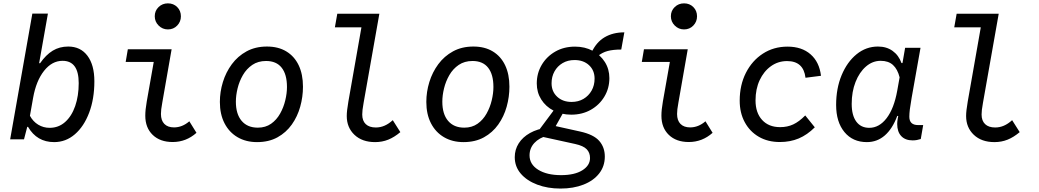

<svg xmlns="http://www.w3.org/2000/svg" viewBox="-20 -810 6040 1116"><path d="M294.5 16Q194.5 16 143 -72.5H121L145 -98.5L119.5 0H39L168 -731H258.5L204.5 -426L174 -442.5H213Q247 -491.5 286.5 -515.5Q326 -539.5 376.5 -539.5Q448 -539.5 488.2 -486Q528.5 -432.5 528.5 -337.5Q528.5 -235 498.2 -155Q468 -75 415.2 -29.5Q362.5 16 294.5 16ZM268.5 -67Q320.5 -67 358.5 -100.8Q396.5 -134.5 417 -193.5Q437.5 -252.5 437.5 -327Q437.5 -456.5 343.5 -456.5Q282 -456.5 236 -398.2Q190 -340 172.5 -241.5L154 -137Q172 -103.5 202.2 -85.2Q232.5 -67 268.5 -67Z M983.5 15.5Q910.5 15.5 867.5 -26Q824.5 -67.5 824.5 -137.5Q824.5 -155 826.5 -174.5Q828.5 -194 833 -220L878 -475L895.5 -450H710.5L723 -523.5H977.5L923.5 -215Q919 -190 917.2 -175.2Q915.5 -160.5 915.5 -147.5Q915.5 -110 935.2 -89.8Q955 -69.5 991.5 -69.5Q1039.5 -69.5 1080.5 -105L1122 -38Q1062 15.5 983.5 15.5ZM956 -639Q924.5 -639 902 -661.5Q879.5 -684 879.5 -715.5Q879.5 -747.5 901.8 -769Q924 -790.5 956 -790.5Q988.5 -790.5 1010 -769Q1031.5 -747.5 1031.5 -715Q1031.5 -684 1010 -661.5Q988.5 -639 956 -639Z M1474 16Q1409.5 16 1360.8 -12.5Q1312 -41 1285 -93.5Q1258 -146 1258 -217.5Q1258 -276 1275.5 -333Q1293 -390 1327.5 -436.8Q1362 -483.5 1413.2 -511.5Q1464.5 -539.5 1531.5 -539.5Q1597.5 -539.5 1644.2 -511.2Q1691 -483 1716 -430.8Q1741 -378.5 1741 -306Q1741 -247 1725 -189.8Q1709 -132.5 1676 -86Q1643 -39.5 1592.8 -11.8Q1542.5 16 1474 16ZM1478.5 -68Q1523.5 -68 1555.8 -90.8Q1588 -113.5 1608.2 -149.8Q1628.5 -186 1638.2 -227Q1648 -268 1648 -304.5Q1648 -377.5 1617.2 -416.5Q1586.5 -455.5 1526.5 -455.5Q1480 -455.5 1446.5 -432.8Q1413 -410 1392 -373.8Q1371 -337.5 1361 -296.5Q1351 -255.5 1351 -219Q1351 -147 1384.5 -107.5Q1418 -68 1478.5 -68Z M2160.5 16Q2085 16 2040.2 -26.5Q1995.5 -69 1995.5 -135.5Q1995.5 -151.5 1997.8 -171Q2000 -190.5 2005 -220L2086 -680.5L2107.5 -651H1926.5L1940.5 -730H2185L2093.5 -212.5Q2089 -187 2087.2 -171.8Q2085.5 -156.5 2085.5 -144.5Q2085.5 -108 2106 -88.5Q2126.5 -69 2164.5 -69Q2191 -69 2215.2 -79.5Q2239.5 -90 2263 -111.5L2307 -42Q2272 -12.5 2236.5 1.8Q2201 16 2160.5 16Z M2674 16Q2609.5 16 2560.8 -12.5Q2512 -41 2485 -93.5Q2458 -146 2458 -217.5Q2458 -276 2475.5 -333Q2493 -390 2527.5 -436.8Q2562 -483.5 2613.2 -511.5Q2664.5 -539.5 2731.5 -539.5Q2797.5 -539.5 2844.2 -511.2Q2891 -483 2916 -430.8Q2941 -378.5 2941 -306Q2941 -247 2925 -189.8Q2909 -132.5 2876 -86Q2843 -39.5 2792.8 -11.8Q2742.5 16 2674 16ZM2678.5 -68Q2723.5 -68 2755.8 -90.8Q2788 -113.5 2808.2 -149.8Q2828.5 -186 2838.2 -227Q2848 -268 2848 -304.5Q2848 -377.5 2817.2 -416.5Q2786.5 -455.5 2726.5 -455.5Q2680 -455.5 2646.5 -432.8Q2613 -410 2592 -373.8Q2571 -337.5 2561 -296.5Q2551 -255.5 2551 -219Q2551 -147 2584.5 -107.5Q2618 -68 2678.5 -68Z M3238 286Q3163 286 3102.8 263.2Q3042.5 240.5 3007.2 199.5Q2972 158.5 2972 103.5Q2972 59.5 2995 23.2Q3018 -13 3060.8 -37Q3103.5 -61 3163 -68.5L3165 -23Q3113.5 -9 3085.8 21.2Q3058 51.5 3058 93Q3058 145.5 3108.5 176.8Q3159 208 3241 208Q3319.5 208 3364.5 180Q3409.5 152 3409.5 108.5Q3409.5 77.5 3390.2 57.5Q3371 37.5 3323.5 27L3095.5 -23V-30.5L3205.5 -178L3259 -164.5L3210 -77L3352 -45.5Q3431 -28 3463.2 9.2Q3495.5 46.5 3495.5 100Q3495.5 156.5 3462.5 198.5Q3429.5 240.5 3371.2 263.2Q3313 286 3238 286ZM3300.5 -143.5Q3243 -143.5 3197.5 -167Q3152 -190.5 3126 -231.8Q3100 -273 3100 -325Q3100 -384 3128.5 -432.5Q3157 -481 3207.2 -510Q3257.5 -539 3322.5 -539Q3379.5 -539 3424.5 -515Q3469.5 -491 3495.8 -449.5Q3522 -408 3522 -356Q3522 -297 3493.2 -248.8Q3464.5 -200.5 3414.5 -172Q3364.5 -143.5 3300.5 -143.5ZM3302.5 -217.5Q3341.5 -217.5 3371.5 -235.2Q3401.5 -253 3418.8 -283.5Q3436 -314 3436 -353Q3436 -401 3403.8 -431Q3371.5 -461 3319.5 -461Q3280 -461 3250 -443.2Q3220 -425.5 3203 -395Q3186 -364.5 3186 -326Q3186 -278 3218.5 -247.8Q3251 -217.5 3302.5 -217.5ZM3453.5 -483 3418 -504.5Q3446 -565 3494.5 -593.5Q3543 -622 3609 -622L3591 -522Q3543.5 -522 3511.8 -513.5Q3480 -505 3453.5 -483Z M3983.5 15.5Q3910.5 15.5 3867.5 -26Q3824.5 -67.5 3824.5 -137.5Q3824.5 -155 3826.5 -174.5Q3828.5 -194 3833 -220L3878 -475L3895.5 -450H3710.5L3723 -523.5H3977.5L3923.5 -215Q3919 -190 3917.2 -175.2Q3915.5 -160.5 3915.5 -147.5Q3915.5 -110 3935.2 -89.8Q3955 -69.5 3991.5 -69.5Q4039.5 -69.5 4080.5 -105L4122 -38Q4062 15.5 3983.5 15.5ZM3956 -639Q3924.5 -639 3902 -661.5Q3879.5 -684 3879.5 -715.5Q3879.5 -747.5 3901.8 -769Q3924 -790.5 3956 -790.5Q3988.5 -790.5 4010 -769Q4031.5 -747.5 4031.5 -715Q4031.5 -684 4010 -661.5Q3988.5 -639 3956 -639Z M4513 15.5Q4443 15.5 4390.5 -15Q4338 -45.5 4308.8 -99.8Q4279.5 -154 4279.5 -225Q4279.5 -315.5 4315.5 -386.5Q4351.5 -457.5 4414.2 -498.2Q4477 -539 4557.5 -539Q4640.5 -539 4691.5 -494.2Q4742.5 -449.5 4752 -369.5L4662 -358Q4650.5 -455 4555 -455Q4502.5 -455 4461 -425.2Q4419.5 -395.5 4395.5 -344Q4371.5 -292.5 4371.5 -226.5Q4371.5 -154.5 4409.8 -112.8Q4448 -71 4514.5 -71Q4556.5 -71 4590.5 -86.8Q4624.5 -102.5 4660.5 -139L4716 -70Q4672 -26 4622.5 -5.2Q4573 15.5 4513 15.5Z M5018.5 16Q4936.5 16 4888.2 -42.5Q4840 -101 4840 -200Q4840 -296.5 4872 -373.2Q4904 -450 4959 -494.8Q5014 -539.5 5083 -539.5Q5133 -539.5 5168.2 -514.2Q5203.5 -489 5220 -443.5H5258.5L5219.5 -408L5241 -532H5330.5L5279 -242Q5271.5 -199.5 5268.5 -174.8Q5265.5 -150 5265.5 -131.5Q5265.5 -83 5316.5 -83H5346L5332 -2Q5321 1.5 5309.5 3.8Q5298 6 5285 6Q5242 6 5218.5 -19Q5195 -44 5195 -89.5Q5195 -102.5 5198.2 -121.5Q5201.5 -140.5 5208 -170.5L5233 -129.5L5195.5 -136.5Q5167.5 -61.5 5123 -22.8Q5078.5 16 5018.5 16ZM5032.5 -67Q5090.5 -67 5133.5 -123.2Q5176.5 -179.5 5195 -282L5209 -360.5Q5197 -408 5170.5 -432.2Q5144 -456.5 5099 -456.5Q5051.5 -456.5 5013.2 -423.2Q4975 -390 4952.8 -333.5Q4930.5 -277 4930.5 -206Q4930.5 -139.5 4957.2 -103.2Q4984 -67 5032.5 -67Z M5760.5 16Q5685 16 5640.2 -26.5Q5595.5 -69 5595.5 -135.5Q5595.5 -151.5 5597.8 -171Q5600 -190.5 5605 -220L5686 -680.5L5707.5 -651H5526.5L5540.5 -730H5785L5693.5 -212.5Q5689 -187 5687.2 -171.8Q5685.5 -156.5 5685.5 -144.5Q5685.5 -108 5706 -88.5Q5726.5 -69 5764.5 -69Q5791 -69 5815.2 -79.5Q5839.5 -90 5863 -111.5L5907 -42Q5872 -12.5 5836.5 1.8Q5801 16 5760.5 16Z"/></svg>

Font: Google Sans Code
Style: Italic
Weight: 400
Italic angle: -10°
Monospace: yes
Designer: Google Sans Code Authors
Foundry: Google LLC
Version: Version 6.000